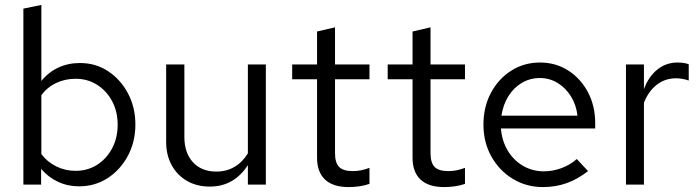

<svg xmlns="http://www.w3.org/2000/svg" viewBox="-20 -750 2840 780"><path d="M75 0V-715L148 -730V-421Q176 -456 216 -475Q256 -494 305 -494Q369 -494 419.5 -460.5Q470 -427 500 -370.5Q530 -314 530 -244Q530 -174 499.5 -117Q469 -60 417.5 -26.5Q366 7 301 7Q255 7 215.5 -11.5Q176 -30 147 -64V0ZM287 -56Q336 -56 374.5 -80.5Q413 -105 435.5 -147.5Q458 -190 458 -243Q458 -297 435.5 -339Q413 -381 374.5 -405.5Q336 -430 287 -430Q244 -430 207.5 -412.5Q171 -395 148 -363V-124Q172 -92 208.5 -74Q245 -56 287 -56Z M832.3 8Q779.6 8 739.8 -15Q700 -38 677.5 -79Q655 -120 655 -173V-488H729V-194Q729 -129.1 763.8 -91Q798.6 -53 859 -53Q900 -53 932.5 -72Q965 -91 987 -127V-488H1060V0H987V-79Q959 -36 920.5 -14Q882 8 832.3 8Z M1396 10Q1333 10 1300.5 -20.5Q1268 -51 1268 -109V-428H1167V-488H1268V-622L1341 -639V-488H1481V-428H1341V-128Q1341 -89 1357.5 -72Q1374 -55 1412 -55Q1431 -55 1446 -58Q1461 -61 1481 -68V-3Q1461 4 1439 7Q1417 10 1396 10Z M1784 10Q1721 10 1688.5 -20.5Q1656 -51 1656 -109V-428H1555V-488H1656V-622L1729 -639V-488H1869V-428H1729V-128Q1729 -89 1745.5 -72Q1762 -55 1800 -55Q1819 -55 1834 -58Q1849 -61 1869 -68V-3Q1849 4 1827 7Q1805 10 1784 10Z M2186.3 10Q2117.9 10 2063.1 -23.5Q2008.2 -57 1976.1 -114.4Q1944 -171.8 1944 -243.9Q1944 -316 1974.5 -373Q2005 -430 2057 -463Q2109 -496 2173.5 -496Q2238 -496 2288.5 -463.5Q2339 -431 2368.5 -375.5Q2398 -319.9 2398 -250V-228H2015Q2019 -178 2042.5 -138.5Q2066 -99 2104.5 -76.5Q2143 -54 2189 -54Q2226.6 -54 2262.3 -67.5Q2298 -81 2323 -104L2369 -55Q2327 -22 2282 -6Q2237 10 2186.3 10ZM2017 -280H2326Q2321 -324 2299.5 -358.5Q2278 -393 2245.4 -413Q2212.8 -433 2173 -433Q2133.4 -433 2100.2 -413.5Q2067 -394 2045.5 -359.5Q2024 -325 2017 -280Z M2523 0V-488H2596V-388Q2615 -439 2650.5 -467.5Q2686 -496 2732 -496Q2745 -496 2756 -494.5Q2767 -493 2778 -489V-423Q2766 -427 2752.5 -429.5Q2739 -432 2727 -432Q2682 -432 2648.5 -406Q2615 -380 2596 -333V0Z"/></svg>

Font: Red Hat Text VF
Style: Regular
Weight: 300
Designer: Pentagram, MCKL
Foundry: Pentagram, MCKL
Version: Version 1.023